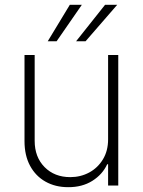

<svg xmlns="http://www.w3.org/2000/svg" viewBox="-20 -776 597 803"><path d="M432.1 -193.4V-545.9H474.6V0H432.1V-88.9H428.2Q408.7 -46.4 366 -19.5Q323.2 7.3 264.6 6.8Q211.4 6.8 170.2 -16.4Q128.9 -39.6 105.7 -82.8Q82.5 -126 82.5 -185.5V-545.9H125V-187Q125 -119.1 166.5 -77.1Q208 -35.2 273.9 -35.2Q316.9 -35.2 352.8 -54.4Q388.7 -73.7 410.4 -109.4Q432.1 -145 432.1 -193.4ZM298.3 -603.5 419.4 -755.9H470.2L337.9 -603.5ZM179.7 -603.5 272 -755.9H322.3L216.8 -603.5Z"/></svg>

Font: Inter Tight ExtraLight
Style: Regular
Weight: 250
Designer: Rasmus Andersson
Foundry: rsms
Version: Version 3.004